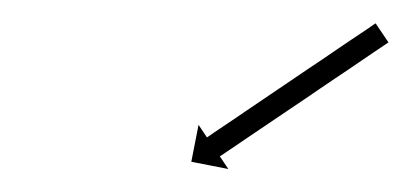

<svg xmlns="http://www.w3.org/2000/svg" viewBox="-20 -360 358 167"><path d="M316.2 -322C316.8 -322.4 317.3 -322.8 317.9 -323.1L306.7 -339.7C306.1 -339.3 305.6 -339 305 -338.6C303.5 -337.5 301.9 -336.5 300.4 -335.4C297.9 -333.8 295.5 -332.2 293.1 -330.5C290 -328.4 286.9 -326.3 283.7 -324.2C280 -321.7 276.3 -319.2 272.6 -316.7C268.5 -313.9 264.4 -311.1 260.3 -308.3C255.8 -305.3 251.4 -302.3 247 -299.4C242.5 -296.3 237.9 -293.2 233.3 -290.1C228.8 -287 224.2 -283.9 219.7 -280.9C215.3 -277.9 210.8 -274.9 206.4 -271.9C202.3 -269.1 198.2 -266.3 194 -263.5C190.3 -261 186.6 -258.5 183 -256C179.8 -253.9 176.7 -251.8 173.6 -249.7C171.2 -248 168.8 -246.4 166.3 -244.8C164.8 -243.7 163.2 -242.7 161.7 -241.6C161.1 -241.3 160.6 -240.9 160 -240.5L152.7 -251.4L146.4 -219.3L178.6 -213L171.2 -224C171.8 -224.3 172.3 -224.7 172.9 -225.1C174.4 -226.1 176 -227.2 177.5 -228.2C180 -229.9 182.4 -231.5 184.8 -233.1C187.9 -235.2 191 -237.3 194.2 -239.5C197.9 -242 201.6 -244.5 205.3 -247C209.4 -249.8 213.5 -252.5 217.6 -255.3C222.1 -258.3 226.5 -261.3 230.9 -264.3C235.4 -267.4 240 -270.5 244.6 -273.5C249.1 -276.6 253.7 -279.7 258.2 -282.8C262.6 -285.8 267.1 -288.8 271.5 -291.8C275.6 -294.5 279.7 -297.3 283.9 -300.1C287.6 -302.6 291.3 -305.1 294.9 -307.6C298.1 -309.8 301.2 -311.9 304.3 -314C306.7 -315.6 309.1 -317.2 311.6 -318.9C313.1 -319.9 314.7 -321 316.2 -322Z"/></svg>

Font: FRB American Cursive Just Arrows Extralight
Style: Italic
Weight: 200
Italic angle: -25°
Version: Version 2.0;Modular Font Editor K font №1